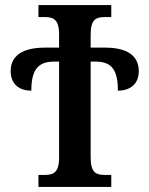

<svg xmlns="http://www.w3.org/2000/svg" viewBox="-20 -734 587 754"><path d="M131 0H417V-47H394C358 -47 336 -55 336 -115V-492H357C420 -492 443 -457 443 -378C489 -378 525 -402 525 -455C525 -496 503 -547 393 -547H336V-599C336 -659 358 -667 394 -667H417V-714H131V-667H154C189 -667 212 -659 212 -599V-547H157C44 -547 22 -496 22 -455C22 -402 57 -378 103 -378C103 -455 126 -492 191 -492H212V-115C212 -55 189 -47 154 -47H131Z"/></svg>

Font: Noto Serif Condensed Semi
Style: Regular
Weight: 600
Width: 3
Designer: Monotype Design Team
Foundry: Monotype Imaging Inc.
Version: Version 1.002